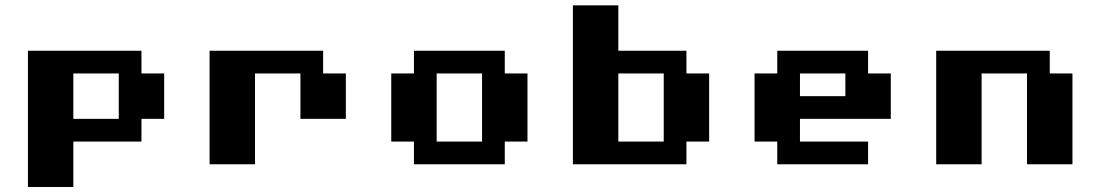

<svg xmlns="http://www.w3.org/2000/svg" viewBox="-20 -628 4207 734"><path d="M86.8 86.8V-434H520.8V-347.2H607.6V-173.6H520.8V-86.8H260.4V86.8ZM260.4 -173.6H434V-347.2H260.4Z M954.9 0H781.2V-434H1215.3V-347.2H1302.1V-173.6H1128.5V-347.2H954.9Z M1562.5 0V-86.8H1475.7V-347.2H1562.5V-434H1909.7V-347.2H1996.5V-86.8H1909.7V0ZM1649.3 -86.8H1822.9V-347.2H1649.3Z M2343.8 -607.6V-434H2604.2V-347.2H2691V-86.8H2604.2V0H2170.1V-607.6ZM2343.8 -86.8H2517.4V-347.2H2343.8Z M3211.8 -347.2H3038.2V-260.4H3211.8ZM3038.2 -173.6V-86.8H3298.6V0H2951.4V-86.8H2864.6V-347.2H2951.4V-434H3298.6V-347.2H3385.4V-173.6Z M3732.6 0H3559V-434H3993.1V-347.2H4079.9V0H3906.2V-347.2H3732.6Z"/></svg>

Font: 8-bit Operator+ 8
Style: Bold
Weight: 700
Designer: GrandChaos9000
Version: Version 1.3.0 - August 1, 2014